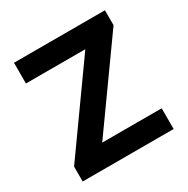

<svg xmlns="http://www.w3.org/2000/svg" viewBox="-164 -872 996 1018"><g transform="rotate(-30 333.5 -363.5)"><path d="M55.4 0H612.2V-126.8H248.2L611.5 -636V-727.3H54.7V-600.5H418.3L55.4 -91.3Z"/></g></svg>

Font: Margiela Sans
Style: Bold
Weight: 700
Designer: Stefan Endress, Andreas Faust
Version: Version 1.100;FEAKit 1.0